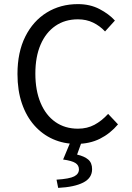

<svg xmlns="http://www.w3.org/2000/svg" viewBox="-20 -688 640 934"><path d="M351 12Q290 12 238 -11Q186 -34 147 -78Q108 -122 86.5 -185Q65 -248 65 -328Q65 -434 103 -510Q141 -586 207.5 -627Q274 -668 359 -668Q418 -668 464 -644Q510 -620 539 -588L491 -535Q466 -562 433 -578Q400 -594 359 -594Q296 -594 249.5 -562Q203 -530 177.5 -471Q152 -412 152 -330Q152 -248 177.5 -187.5Q203 -127 249.5 -94.5Q296 -62 359 -62Q404 -62 439.5 -81Q475 -100 506 -134L554 -83Q516 -38 466 -13Q416 12 351 12ZM263 226 255 186Q318 182 341 170Q364 158 364 136Q364 116 347 105Q330 94 287 88L327 -8H381L355 64Q390 72 409 88Q428 104 428 135Q428 178 385 200Q342 222 263 226Z"/></svg>

Font: Source Code Variable
Style: Regular
Weight: 400
Monospace: yes
Designer: Paul D. Hunt, Teo Tuominen
Foundry: Adobe Systems Incorporated
Version: Version 1.010;hotconv 1.0.106;makeotfexe 2.5.65593